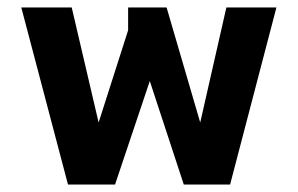

<svg xmlns="http://www.w3.org/2000/svg" viewBox="-20 -494 797 514"><path d="M162 0 37 -474H172L244 -166L323 -413V-474H426L516 -166L586 -474H720L596 0H472L381 -277L288 0Z"/></svg>

Font: Kanit Medium
Style: Regular
Weight: 500
Designer: Katatrad Team
Foundry: CadsonDemak
Version: Version 2.000; ttfautohint (v1.8.3)